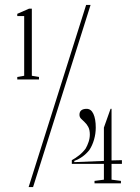

<svg xmlns="http://www.w3.org/2000/svg" viewBox="-20 -743 566 778"><path d="M50 -421V-431L78 -436V-678H50V-687L98 -708H109V-436L138 -431V-421ZM271 -79V-94Q286 -102 301 -114Q316 -126 327 -141Q334 -153 339 -168Q344 -183 344 -198Q344 -217 337.5 -229Q331 -241 322.5 -248.5Q314 -256 308 -262.5Q302 -269 302 -278Q302 -290 309.5 -296Q317 -302 331 -302Q349 -302 358.5 -281.5Q368 -261 368 -226Q368 -201 361 -177Q354 -153 342 -135Q330 -120 315 -109Q300 -98 281 -91V-86L401 -91V-226L428 -302H432V-93L474 -94V-79H432V-15L470 -10V0H363V-10L401 -15V-79ZM96 15 329 -723H347L114 15Z"/></svg>

Font: Kalnia Light
Style: Regular
Weight: 300
Designer: Frida Medrano
Foundry: Frida Medrano
Version: Version 1.105